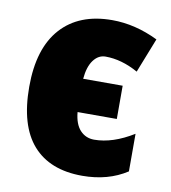

<svg xmlns="http://www.w3.org/2000/svg" viewBox="-69 -623 618 694"><g transform="rotate(10 239.5 -276.5)"><path d="M34 -274Q34 -415 100.5 -489Q167 -563 288 -563Q373 -563 457 -522L407 -395Q346 -429 287 -429Q261 -429 243 -405Q225 -381 221 -336H366V-214H222Q226 -170 246.5 -148Q267 -126 298 -126Q366 -126 442 -173V-35Q373 10 278 10Q159 10 96.5 -61Q34 -132 34 -274Z"/></g></svg>

Font: Noto Sans Display Black Narrow
Style: Regular
Weight: 900
Width: 4
Designer: Monotype Design team
Foundry: Monotype Imaging Inc.
Version: Version 1.000